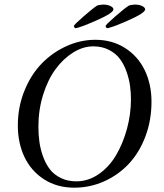

<svg xmlns="http://www.w3.org/2000/svg" viewBox="-20 -827 733 857"><path d="M396.5 -620.1Q350.6 -620.1 306.4 -592.5Q262.2 -564.9 227.8 -518.1Q193.4 -471.2 172.4 -403.8Q151.4 -336.4 151.4 -261.7Q151.4 -225.6 156 -192.9Q160.6 -160.2 172.6 -127.4Q184.6 -94.7 202.9 -71Q221.2 -47.4 251.5 -32.5Q281.7 -17.6 320.3 -17.6Q374.5 -17.6 421.1 -50Q467.8 -82.5 498.5 -135Q529.3 -187.5 546.9 -252.7Q564.5 -317.9 564.5 -383.8Q564.5 -415 560.3 -444.8Q556.2 -474.6 544.7 -507.3Q533.2 -540 515.1 -564.2Q497.1 -588.4 466.6 -604.2Q436 -620.1 396.5 -620.1ZM405.3 -649.4Q480.5 -649.4 538.1 -612.8Q595.7 -576.2 626 -513.7Q656.2 -451.2 656.2 -373Q656.2 -289.6 628.7 -217Q601.1 -144.5 554.2 -95Q507.3 -45.4 444.3 -17.3Q381.3 10.7 311.5 10.7Q234.4 10.7 176.5 -26.6Q118.7 -64 89.1 -126.5Q59.6 -189 59.6 -266.6Q59.6 -348.6 88.6 -420.9Q117.7 -493.2 165.5 -542.7Q213.4 -592.3 276.1 -620.8Q338.9 -649.4 405.3 -649.4ZM457 -701.2Q456.1 -701.2 453.6 -705.1Q451.2 -709 451.2 -710.9Q451.2 -715.8 493.4 -752.7Q535.6 -789.6 554.7 -801.8Q556.6 -803.2 566.2 -804.9Q575.7 -806.6 581.1 -806.6Q601.6 -806.6 614.7 -800Q627.9 -793.5 627.9 -785.2Q627.9 -769 550.5 -735.1Q473.1 -701.2 457 -701.2ZM315.4 -701.2Q314.5 -701.2 312 -705.1Q309.6 -709 309.6 -710.9Q309.6 -715.8 351.8 -752.7Q394 -789.6 413.1 -801.8Q415 -803.2 424.6 -804.9Q434.1 -806.6 439.5 -806.6Q460 -806.6 473.1 -800Q486.3 -793.5 486.3 -785.2Q486.3 -769 408.9 -735.1Q331.5 -701.2 315.4 -701.2Z"/></svg>

Font: Amiri
Style: Slanted
Weight: 400
Italic angle: 9°
Designer: Khaled Hosny
Version: Version 000.107